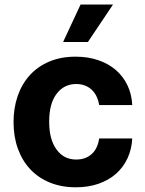

<svg xmlns="http://www.w3.org/2000/svg" viewBox="-20 -797 627 828"><path d="M38.4 -270.6Q38.4 -331 56.1 -382.6Q73.9 -434.3 108 -472.1Q142 -509.9 191.9 -531.2Q241.8 -552.6 306.1 -552.6Q359.4 -552.6 403.4 -537.6Q447.4 -522.7 479.2 -495.4Q511 -468 529.5 -429.5Q547.9 -391 550.4 -343.8H407.7Q404.5 -364 396.5 -380.9Q388.5 -397.7 375.9 -409.6Q363.3 -421.5 346.4 -428.1Q329.5 -434.7 308.6 -434.7Q256 -434.7 224.1 -392.4Q192.1 -350.5 192.1 -272.7Q192.1 -233 200.1 -203.3Q208.1 -173.7 224.1 -152Q255.3 -109 308.6 -109Q348.4 -109 374.6 -131.9Q400.9 -154.8 407.7 -199.9H550.4Q547.9 -153.1 529.8 -114.2Q511.7 -75.3 480.3 -47.6Q448.9 -19.9 405 -4.6Q361.2 10.7 306.8 10.7Q244.7 10.7 194.8 -9.8Q144.9 -30.2 110.3 -67.3Q75.6 -104.4 57 -156.1Q38.4 -207.7 38.4 -270.6ZM252.1 -615.8 327.4 -777.3H467.3L359 -615.8Z"/></svg>

Font: Inter P
Style: Bold
Weight: 700
Designer: Rasmus Andersson
Foundry: rsms
Version: Version 3.018;git-588b23468